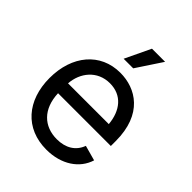

<svg xmlns="http://www.w3.org/2000/svg" viewBox="-216 -882 1015 1015"><g transform="rotate(45 291.5 -375.0)"><path d="M306.6 11.7C418.5 11.7 500 -44.4 525.4 -127L440.4 -150.4C419.9 -94.7 371.6 -66.4 307.1 -66.4C210.4 -66.4 144 -128.9 139.6 -243.2H534.2V-279.8C534.2 -481.4 412.1 -552.7 296.4 -552.7C147.5 -552.7 50.8 -436 50.8 -268.6C50.8 -100.6 148.4 11.7 306.6 11.7ZM255.9 -617.2H327.6L422.4 -760.7H324.2ZM140.1 -317.4C145.5 -400.9 202.6 -474.6 296.4 -474.6C386.2 -474.6 436.5 -410.2 444.8 -317.4Z"/></g></svg>

Font: Raveo
Style: Regular
Weight: 400
Designer: Jakub Foglar, Rasmus Andersson (Inter)
Foundry: Jakubfoglar.com
Version: Version 1.100;Glyphs 3.2.3 (3260)